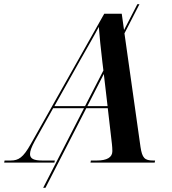

<svg xmlns="http://www.w3.org/2000/svg" viewBox="-79 -780 827 921"><path d="M-59 0H182L184 -10H124C83 -10 65 -19 65 -41C65 -55 71 -72 87 -102L176 -261H324L128 121H139L335 -261H438L458 -88C459 -79 460 -66 460 -55C460 -25 434 -10 385 -10H357L355 0H663L665 -10H656C615 -10 603 -22 595 -75L518 -620L590 -760H580L516 -636L505 -714H421L68 -88C32 -24 10 -10 -28 -10H-57ZM306 -492C339 -551 374 -610 395 -651C398 -609 405 -542 412 -483L417 -442L329 -271H182ZM340 -271 419 -425 437 -271Z"/></svg>

Font: Noto Serif Display SemiBold
Style: Italic
Weight: 600
Italic angle: -12°
Designer: Monotype Design Team
Foundry: Monotype Imaging Inc.
Version: Version 2.009